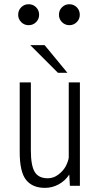

<svg xmlns="http://www.w3.org/2000/svg" viewBox="-20 -900 490 930"><path d="M118.5 -778Q97.5 -778 82.8 -792.8Q68 -807.5 68 -828.5Q68 -850 82.8 -864.8Q97.5 -879.5 118.5 -879.5Q140 -879.5 154.8 -864.8Q169.5 -850 169.5 -828.5Q169.5 -807.5 154.8 -792.8Q140 -778 118.5 -778ZM265.5 -828.5Q265.5 -850 280.2 -864.8Q295 -879.5 316 -879.5Q337 -879.5 351.8 -864.8Q366.5 -850 366.5 -828.5Q366.5 -807.5 351.8 -792.8Q337 -778 316 -778Q295 -778 280.2 -792.8Q265.5 -807.5 265.5 -828.5ZM306.5 -547.5H260.5L126.5 -681.5H196ZM197.5 10Q137 10 106.2 -28.8Q75.5 -67.5 75.5 -162.5V-501H129.5V-171.5Q129.5 -98.5 148 -67.5Q166.5 -36.5 211.5 -36.5Q239 -36.5 262.2 -54Q285.5 -71.5 297.5 -93.2Q309.5 -115 313 -136V-501H367V0H318.5L315.5 -54.5Q295.5 -24 264.2 -7Q233 10 197.5 10Z"/></svg>

Font: League Mono Condensed UltraLight
Style: Regular
Weight: 200
Width: 1
Designer: Tyler Finck
Foundry: The League of Moveable Type / Tyler Finck
Version: Version 2.210